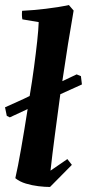

<svg xmlns="http://www.w3.org/2000/svg" viewBox="-21 -732 346 764"><path d="M178 12Q158 12 132.5 9Q107 6 82 -1.5Q57 -9 40 -23Q50 -66 63 -140.5Q76 -215 89 -298L18 -265L6 -271L-1 -305Q23 -316 48 -327Q73 -338 97 -350Q107 -409 114.5 -465.5Q122 -522 127 -568Q132 -614 133 -644L68 -655Q65 -671 67 -689Q109 -691 160.5 -697Q212 -703 253 -712L272 -690Q261 -628 249.5 -556Q238 -484 227 -409Q241 -416 255.5 -422.5Q270 -429 284 -436L301 -429L305 -396L219 -357Q208 -275 197.5 -196Q187 -117 180 -53L247 -99L265 -76Z"/></svg>

Font: Labrada
Style: Bold Italic
Weight: 700
Italic angle: -7°
Designer: Mercedes Jáuregui
Foundry: Omnibus-Type Team
Version: Version 1.000; ttfautohint (v1.8.4.7-5d5b)